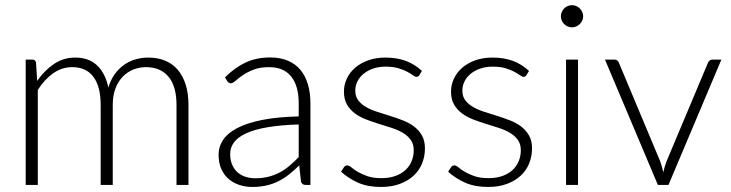

<svg xmlns="http://www.w3.org/2000/svg" viewBox="-20 -734 2903 762"><path d="M82 0V-497.5H108.5Q121 -497.5 123 -485L127.5 -413Q156.5 -454.5 194 -480Q231.5 -505.5 278.5 -505.5Q333 -505.5 365.8 -474Q398.5 -442.5 410 -386.5Q419 -417 435.2 -439.5Q451.5 -462 472.5 -476.8Q493.5 -491.5 518.2 -498.5Q543 -505.5 569 -505.5Q606 -505.5 635.5 -493.2Q665 -481 685.5 -457Q706 -433 717 -398Q728 -363 728 -318V0H680.5V-318Q680.5 -391 649 -429.2Q617.5 -467.5 559 -467.5Q533 -467.5 509.2 -458Q485.5 -448.5 467.2 -429.8Q449 -411 438.2 -383Q427.5 -355 427.5 -318V0H379.5V-318Q379.5 -390.5 350.8 -429Q322 -467.5 266.5 -467.5Q226 -467.5 191.5 -443.5Q157 -419.5 130 -377V0Z M1193 0Q1178 0 1174.5 -14L1167.5 -77.5Q1147 -57.5 1126.8 -41.5Q1106.5 -25.5 1084.5 -14.5Q1062.5 -3.5 1037 2.2Q1011.5 8 981 8Q955.5 8 931.5 0.5Q907.5 -7 888.8 -22.5Q870 -38 858.8 -62.2Q847.5 -86.5 847.5 -120.5Q847.5 -152 865.5 -179Q883.5 -206 922 -226Q960.5 -246 1020.8 -258Q1081 -270 1165.5 -272V-324Q1165.5 -393 1135.8 -430.2Q1106 -467.5 1047.5 -467.5Q1011.5 -467.5 986.2 -457.5Q961 -447.5 943.5 -435.5Q926 -423.5 915 -413.5Q904 -403.5 896.5 -403.5Q891 -403.5 887.5 -406Q884 -408.5 881.5 -412.5L873 -427Q912 -466 955 -486Q998 -506 1052.5 -506Q1092.5 -506 1122.5 -493.2Q1152.5 -480.5 1172.2 -456.8Q1192 -433 1202 -399.2Q1212 -365.5 1212 -324V0ZM993 -26.5Q1022 -26.5 1046.2 -32.8Q1070.5 -39 1091.2 -50.2Q1112 -61.5 1130 -77Q1148 -92.5 1165.5 -110.5V-240Q1094.5 -238 1043 -229.2Q991.5 -220.5 958.2 -205.5Q925 -190.5 909.2 -169.8Q893.5 -149 893.5 -122.5Q893.5 -97.5 901.8 -79.2Q910 -61 923.8 -49.2Q937.5 -37.5 955.5 -32Q973.5 -26.5 993 -26.5Z M1644.5 -436Q1640.5 -429 1633 -429Q1627.5 -429 1619 -435.2Q1610.5 -441.5 1596.2 -449.2Q1582 -457 1561 -463.2Q1540 -469.5 1510 -469.5Q1483 -469.5 1460.8 -461.8Q1438.5 -454 1422.8 -441Q1407 -428 1398.5 -410.8Q1390 -393.5 1390 -374.5Q1390 -351 1402 -335.5Q1414 -320 1433.2 -309Q1452.5 -298 1477.5 -290Q1502.5 -282 1528.2 -274Q1554 -266 1579 -256.2Q1604 -246.5 1623.2 -232Q1642.5 -217.5 1654.5 -196.5Q1666.5 -175.5 1666.5 -145.5Q1666.5 -113 1655 -85Q1643.5 -57 1621.2 -36.5Q1599 -16 1566.5 -4Q1534 8 1492 8Q1439.5 8 1401.5 -8.8Q1363.5 -25.5 1333.5 -52.5L1344.5 -69.5Q1347 -73.5 1350.2 -75.5Q1353.5 -77.5 1359 -77.5Q1365.5 -77.5 1374.8 -69.5Q1384 -61.5 1399.5 -52.2Q1415 -43 1437.8 -35Q1460.5 -27 1494 -27Q1525.5 -27 1549.5 -35.8Q1573.5 -44.5 1589.5 -59.5Q1605.5 -74.5 1613.8 -94.8Q1622 -115 1622 -137.5Q1622 -162.5 1610 -179Q1598 -195.5 1578.5 -207Q1559 -218.5 1534.2 -226.5Q1509.5 -234.5 1483.5 -242.5Q1457.5 -250.5 1432.8 -260Q1408 -269.5 1388.5 -284Q1369 -298.5 1357 -319.2Q1345 -340 1345 -371Q1345 -397.5 1356.5 -422Q1368 -446.5 1389.2 -465Q1410.5 -483.5 1441 -494.5Q1471.5 -505.5 1509.5 -505.5Q1555 -505.5 1590.2 -492.5Q1625.5 -479.5 1654.5 -452.5Z M2069.5 -436Q2065.5 -429 2058 -429Q2052.5 -429 2044 -435.2Q2035.5 -441.5 2021.2 -449.2Q2007 -457 1986 -463.2Q1965 -469.5 1935 -469.5Q1908 -469.5 1885.8 -461.8Q1863.5 -454 1847.8 -441Q1832 -428 1823.5 -410.8Q1815 -393.5 1815 -374.5Q1815 -351 1827 -335.5Q1839 -320 1858.2 -309Q1877.5 -298 1902.5 -290Q1927.5 -282 1953.2 -274Q1979 -266 2004 -256.2Q2029 -246.5 2048.2 -232Q2067.5 -217.5 2079.5 -196.5Q2091.5 -175.5 2091.5 -145.5Q2091.5 -113 2080 -85Q2068.5 -57 2046.2 -36.5Q2024 -16 1991.5 -4Q1959 8 1917 8Q1864.5 8 1826.5 -8.8Q1788.5 -25.5 1758.5 -52.5L1769.5 -69.5Q1772 -73.5 1775.2 -75.5Q1778.5 -77.5 1784 -77.5Q1790.5 -77.5 1799.8 -69.5Q1809 -61.5 1824.5 -52.2Q1840 -43 1862.8 -35Q1885.5 -27 1919 -27Q1950.5 -27 1974.5 -35.8Q1998.5 -44.5 2014.5 -59.5Q2030.5 -74.5 2038.8 -94.8Q2047 -115 2047 -137.5Q2047 -162.5 2035 -179Q2023 -195.5 2003.5 -207Q1984 -218.5 1959.2 -226.5Q1934.5 -234.5 1908.5 -242.5Q1882.5 -250.5 1857.8 -260Q1833 -269.5 1813.5 -284Q1794 -298.5 1782 -319.2Q1770 -340 1770 -371Q1770 -397.5 1781.5 -422Q1793 -446.5 1814.2 -465Q1835.5 -483.5 1866 -494.5Q1896.5 -505.5 1934.5 -505.5Q1980 -505.5 2015.2 -492.5Q2050.5 -479.5 2079.5 -452.5Z M2274 -497.5V0H2226.5V-497.5ZM2294.5 -669Q2294.5 -660 2290.8 -652.2Q2287 -644.5 2281 -638.5Q2275 -632.5 2267 -629Q2259 -625.5 2250 -625.5Q2241 -625.5 2233 -629Q2225 -632.5 2219 -638.5Q2213 -644.5 2209.5 -652.2Q2206 -660 2206 -669Q2206 -678 2209.5 -686.2Q2213 -694.5 2219 -700.5Q2225 -706.5 2233 -710Q2241 -713.5 2250 -713.5Q2259 -713.5 2267 -710Q2275 -706.5 2281 -700.5Q2287 -694.5 2290.8 -686.2Q2294.5 -678 2294.5 -669Z M2633 0H2591L2381 -497.5H2418.5Q2425.5 -497.5 2430 -493.8Q2434.5 -490 2436 -485.5L2600.5 -93Q2608 -71.5 2612.5 -50Q2617 -71.5 2625 -93L2790 -485.5Q2792.5 -491 2796.8 -494.2Q2801 -497.5 2807 -497.5H2843Z"/></svg>

Font: Lato Light
Style: Regular
Weight: 300
Designer: Lukasz Dziedzic
Foundry: tyPoland Lukasz Dziedzic
Version: Version 2.007; 2014-02-27